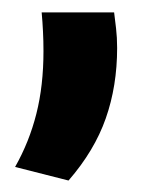

<svg xmlns="http://www.w3.org/2000/svg" viewBox="-20 -174 256 318"><path d="M169 -153.5Q170.5 -142.5 172.2 -127.2Q174 -112 174 -94.5Q174 -31.5 155.2 22Q136.5 75.5 93.5 125L5 102.5Q28.5 61 40.2 14.5Q52 -32 52 -89.5Q52 -106.5 51.2 -121.8Q50.5 -137 49 -153.5Z"/></svg>

Font: Anek Bangla Medium SemiBold
Style: Regular
Weight: 600
Version: Version 1.003